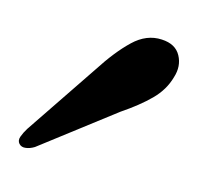

<svg xmlns="http://www.w3.org/2000/svg" viewBox="-40 -711 283 250"><g transform="rotate(10 101.0 -586.0)"><path d="M78.5 -617Q99 -643.5 117.8 -658.5Q136.5 -673.5 157 -670.5Q175.5 -668 181.5 -654.2Q187.5 -640.5 181 -625Q174.5 -607.5 159 -594.5Q143.5 -581.5 120 -568.5L18.5 -504Q12.5 -501 6.8 -500.8Q1 -500.5 -2 -504.5Q-5 -508.5 -2.5 -514Q0 -519.5 4.5 -525.5Z"/></g></svg>

Font: Fraunces 72pt S050
Style: Italic
Weight: 400
Italic angle: -16°
Version: Version 1.000; ttfautohint (v1.8.3)